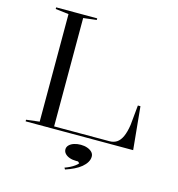

<svg xmlns="http://www.w3.org/2000/svg" viewBox="-131 -821 1065 1152"><g transform="rotate(15 402.0 -245.0)"><path d="M75 0V-10L157 -20V-688L75 -698V-708H330V-698L248 -688V-15H592Q618 -15 637 -27.5Q656 -40 669 -68Q682 -96 689 -142L701 -266H717L743 0ZM378 218 372 208Q389 202 404 194.5Q419 187 431.5 178Q444 169 451 160L441 151H429Q406 151 388 144.5Q370 138 359.5 126.5Q349 115 349 100Q349 85 360.5 73.5Q372 62 391 56Q410 50 432 50Q454 50 472.5 56.5Q491 63 502 74.5Q513 86 513 102Q513 120 503 137Q493 154 475 169Q457 184 432.5 196Q408 208 378 218Z"/></g></svg>

Font: Kalnia SemiExpanded Light
Style: Regular
Weight: 300
Width: 6
Designer: Frida Medrano
Foundry: Frida Medrano
Version: Version 1.105